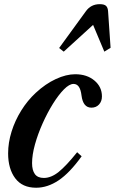

<svg xmlns="http://www.w3.org/2000/svg" viewBox="-20 -891 551 922"><path d="M153.5 10.5Q87 10.5 53 -35Q19 -80.5 19 -154.5Q19 -206 35.5 -259Q52 -312 82 -360.2Q112 -408.5 152 -445.5Q198.5 -488.5 248.2 -511.5Q298 -534.5 341 -534.5Q397.5 -534.5 433.5 -504.2Q469.5 -474 469.5 -428Q469.5 -404.5 455.5 -389.2Q441.5 -374 419 -374Q379 -374 371.5 -432Q368 -461 358.5 -474.5Q349 -488 333 -488Q313 -488 287 -461.8Q261 -435.5 234.2 -392.5Q207.5 -349.5 184.8 -298.8Q162 -248 148 -197.8Q134 -147.5 134 -107.5Q134 -73.5 147.5 -55Q161 -36.5 190.5 -36.5Q225.5 -36.5 261.5 -65.2Q297.5 -94 350.5 -160L372 -140.5Q314.5 -60.5 261.5 -25Q208.5 10.5 153.5 10.5ZM286 -643 264 -660.5 392 -836.5Q416.5 -871 459 -871Q481 -871 489.5 -862.5Q498 -854 499 -836.5L511 -661.5L481 -643L427 -771.5Z"/></svg>

Font: Libre Caslon Condensed
Style: Italic
Weight: 400
Italic angle: -22.583°
Designer: Pablo Impallari, Rodrigo Fuenzalida, Katja Schimmel, Ertekin Erdin
Foundry: Pablo Impallari, Rodrigo Fuenzalida
Version: Version 2.000;gftools[0.9.33]